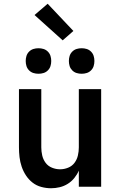

<svg xmlns="http://www.w3.org/2000/svg" viewBox="-20 -995 640 1023"><path d="M252 8Q226 8 200 1Q174 -6 153.5 -22Q133 -38 118.5 -60Q104 -82 95.5 -107Q87 -132 84 -158Q81 -184 81 -210V-520H200V-210Q200 -188 205 -166.5Q210 -145 223 -127.5Q236 -110 257 -101.5Q278 -93 300 -93Q322 -93 343 -101.5Q364 -110 377 -127.5Q390 -145 395 -166.5Q400 -188 400 -210V-520H519V0H400V-86Q391 -65 376 -46.5Q361 -28 341 -15.5Q321 -3 298 2.5Q275 8 252 8ZM415 -602Q401 -602 388 -606Q375 -610 365 -620Q355 -630 351 -643Q347 -656 347 -670Q347 -684 351 -697Q355 -710 365 -720Q375 -730 388 -734Q401 -738 415 -738Q429 -738 442 -734Q455 -730 465 -720Q475 -710 479 -697Q483 -684 483 -670Q483 -656 479 -643Q475 -630 465 -620Q455 -610 442 -606Q429 -602 415 -602ZM185 -602Q171 -602 158 -606Q145 -610 135 -620Q125 -630 121 -643Q117 -656 117 -670Q117 -684 121 -697Q125 -710 135 -720Q145 -730 158 -734Q171 -738 185 -738Q199 -738 212 -734Q225 -730 235 -720Q245 -710 249 -697Q253 -684 253 -670Q253 -656 249 -643Q245 -630 235 -620Q225 -610 212 -606Q199 -602 185 -602ZM314 -780 164 -915 234 -975 371 -830Z"/></svg>

Font: Iosevka Aile
Style: Bold
Weight: 700
Designer: Belleve Invis
Foundry: Belleve Invis
Version: Version 28.0.1; ttfautohint (v1.8.4)